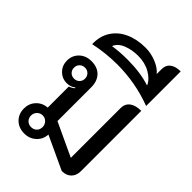

<svg xmlns="http://www.w3.org/2000/svg" viewBox="-269 -1047 1170 1170"><g transform="rotate(45 316.0 -462.0)"><path d="M59 -98Q59 -141 87 -171Q115 -201 158 -204V-385Q181 -394 193 -406L190 -410Q168 -391 134 -391Q94 -391 66 -419.5Q38 -448 38 -489Q38 -534 68.5 -563.5Q99 -593 147 -593Q199 -593 228.5 -562.5Q258 -532 258 -479V-188L474 -87V-516Q474 -553 500.5 -573Q527 -593 575 -593V-74Q575 -35 552.5 -13Q530 9 492 9L277 -91Q275 -48 244 -19.5Q213 9 169 9Q120 9 89.5 -21Q59 -51 59 -98ZM194 -489Q194 -510 180.5 -523.5Q167 -537 147 -537Q126 -537 112.5 -523.5Q99 -510 99 -489Q99 -469 112.5 -455.5Q126 -442 147 -442Q167 -442 180.5 -455.5Q194 -469 194 -489ZM220 -98Q220 -119 205.5 -134Q191 -149 170 -149Q149 -149 134.5 -134Q120 -119 120 -98Q120 -76 134.5 -62Q149 -48 170 -48Q192 -48 206 -62Q220 -76 220 -98Z M322 -884Q369 -884 414.5 -865.5Q460 -847 483 -818V-861Q483 -896 507.5 -914.5Q532 -933 575 -933V-635Q428 -690 273 -690Q175 -690 76 -669Q74 -736 105 -784.5Q136 -833 192.5 -858.5Q249 -884 322 -884ZM295 -755Q408 -755 491 -727Q475 -765 429.5 -791Q384 -817 325 -817Q272 -817 228 -799.5Q184 -782 170 -746Q230 -755 295 -755Z"/></g></svg>

Font: K2D Medium
Style: Regular
Weight: 500
Designer: Katatrad Aksorn Co.,Ltd.
Foundry: Cadson Demak Co.,Ltd.
Version: Version 1.000; ttfautohint (v1.6)